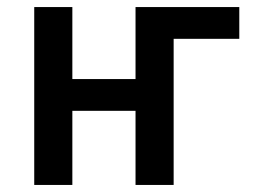

<svg xmlns="http://www.w3.org/2000/svg" viewBox="-20 -524 728 544"><path d="M77 0H185V-210H364V0H472V-414H658V-504H364V-300H185V-504H77Z"/></svg>

Font: Finlandica Medium
Style: Regular
Weight: 500
Designer: Niklas Ekholm, Juho Hiilivirta, Jaakko Suomalainen
Foundry: Helsinki Type Studio
Version: Version 2.000;Glyphs 3.2 (3202)